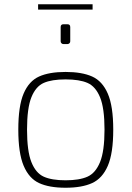

<svg xmlns="http://www.w3.org/2000/svg" viewBox="-20 -876 618 902"><path d="M66 -267Q66 -378 91 -436.5Q116 -495 163.5 -516.5Q211 -538 288 -538Q365 -538 413 -516.5Q461 -495 486.5 -436Q512 -377 512 -267Q512 -156 486.5 -97Q461 -38 413 -16Q365 6 288 6Q211 6 163.5 -16Q116 -38 91 -97.5Q66 -157 66 -267ZM471 -267Q471 -368 450 -419Q429 -470 391 -486.5Q353 -503 288 -503Q223 -503 185.5 -486.5Q148 -470 127.5 -419Q107 -368 107 -267Q107 -166 127.5 -114.5Q148 -63 185.5 -46Q223 -29 288 -29Q353 -29 391 -46Q429 -63 450 -114.5Q471 -166 471 -267ZM265 -682V-749Q265 -762 278 -762H297Q310 -762 310 -749V-682Q310 -676 306 -672.5Q302 -669 297 -669H278Q272 -669 268.5 -673Q265 -677 265 -682ZM159 -856H415V-831H159Z"/></svg>

Font: Exo ExtraLight
Style: Regular
Weight: 275
Designer: Natanael Gama
Foundry: Natanael Gama
Version: Version 1.500; ttfautohint (v1.6)